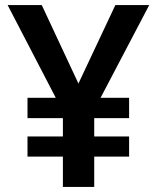

<svg xmlns="http://www.w3.org/2000/svg" viewBox="-20 -734 618 754"><path d="M288 -406 433 -714H566L375 -350H487V-270H350V-198H487V-119H350V0H227V-119H88V-198H227V-270H88V-350H199L10 -714H144Z"/></svg>

Font: Noto Sans Syriac Eastern SemiBold
Style: Regular
Weight: 600
Designer: Patrick Giasson and the Monotype Design Team
Foundry: Monotype Imaging Inc.
Version: Version 3.001